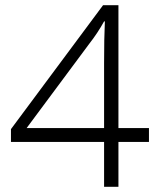

<svg xmlns="http://www.w3.org/2000/svg" viewBox="-20 -716 612 736"><path d="M551 -172V-225H434V-696H375L22 -221V-172H379V0H434V-172ZM379 -225H82L322 -548C344 -576 363 -605 379 -634H382C380 -586 379 -544 379 -473Z"/></svg>

Font: Noto Sans Kannada Light
Style: Regular
Weight: 300
Designer: Jelle Bosma - Monotype Design Team
Foundry: Monotype Imaging Inc.
Version: Version 2.005